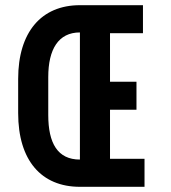

<svg xmlns="http://www.w3.org/2000/svg" viewBox="-20 -720 660 740"><path d="M404 -108V-297H506V-405H404V-592H531V-700H288C139 -700 50 -596 50 -416V-284C50 -102 139 0 288 0H537V-108ZM288 -105C202 -105 166 -168 166 -277V-423C166 -530 205 -595 288 -595Z"/></svg>

Font: Space Text SemiBold
Style: Regular
Weight: 600
Designer: Florian Karsten (Space Text), Colophon Foundry (Space Mono)
Foundry: Florian Karsten
Version: Version 1.003;PS 001.003;hotconv 1.0.88;makeotf.lib2.5.64775